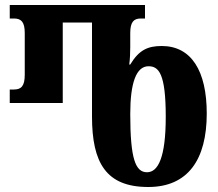

<svg xmlns="http://www.w3.org/2000/svg" viewBox="-20 -734 872 768"><path d="M573 14C732 14 807 -96 807 -280C807 -451 745 -550 627 -550C571 -550 536 -534 501 -476H497C500 -499 501 -523 501 -546V-602C501 -646 515 -660 543 -660H560V-714H19V-660H36C65 -660 79 -646 79 -602V-435C79 -390 65 -376 36 -376H19V-322H231V-644H348V-268C348 -83 404 14 573 14ZM568 -45C522 -45 501 -98 501 -278C501 -403 525 -469 574 -469C615 -469 643 -440 643 -267C643 -103 612 -45 568 -45Z"/></svg>

Font: Noto Serif Georgian ExtraCondensed ExtraBold
Style: Regular
Weight: 800
Width: 2
Designer: Monotype Design Team, Akaki Razmadze
Foundry: Google LLC
Version: Version 2.003